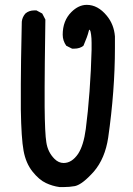

<svg xmlns="http://www.w3.org/2000/svg" viewBox="-20 -757 540 779"><path d="M64.5 -312.5Q64.5 -341.8 64.5 -415.5Q64.5 -489.3 68.4 -668V-668.9Q70.3 -687.5 83 -702.1Q97.7 -714.8 119.1 -714.8Q122.1 -714.8 127.9 -714.8L151.4 -702.1L164.1 -677.7Q161.1 -467.8 161.1 -403.8Q161.1 -339.8 161.1 -324.2Q162.1 -214.8 168 -179.7Q173.8 -139.6 201.2 -112.3Q217.8 -95.7 238.3 -95.7Q271.5 -95.7 296.9 -132.8Q319.3 -167 328.1 -233.9Q336.9 -300.8 343.3 -386.7Q349.6 -472.7 351.6 -554.7Q351.6 -564.5 351.6 -583Q351.6 -601.6 349.6 -616.2Q347.7 -630.9 344.7 -635.7Q342.8 -635.7 342.8 -636.7Q340.8 -634.8 339.8 -629.9Q335 -609.4 319.3 -573.2L318.4 -571.3Q303.7 -559.6 281.2 -559.6Q278.3 -559.6 272.5 -559.6L249 -571.3Q234.4 -591.8 234.4 -616.2Q234.4 -672.9 269.5 -708Q298.8 -737.3 332 -737.3Q377 -737.3 413.1 -693.4Q442.4 -658.2 446.3 -609.4Q446.3 -601.6 446.3 -562.5Q446.3 -389.6 418.9 -198.2Q406.2 -114.3 361.3 -61.5Q314.5 -8.8 284.2 -2Q261.7 2 238.3 2Q226.6 2 221.7 2Q192.4 -2 166 -14.6Q138.7 -27.3 111.8 -61Q85 -94.7 75.7 -145Q66.4 -195.3 64.5 -312.5ZM341.8 -636.7Z"/></svg>

Font: JasonHandwriting2
Style: SemiBold
Weight: 600
Version: Version 1.04.7